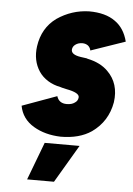

<svg xmlns="http://www.w3.org/2000/svg" viewBox="-52 -552 549 790"><g transform="rotate(5 222.5 -156.5)"><path d="M90 199H201L293 43H149ZM445 -401Q431 -456 392 -483Q352 -512 284 -512Q212 -510 152 -469Q94 -427 83 -350Q75 -291 104 -247Q118 -226 141 -211.5Q164 -197 195 -191Q200 -189 206.5 -188Q213 -187 219 -185Q273 -175 272 -156Q271 -141 258 -133Q246 -124 225 -124Q193 -124 184 -153L41 -101Q51 -47 100 -18Q147 10 212 12Q289 12 339 -22Q404 -68 418 -148Q429 -226 379 -275Q348 -306 295 -317Q291 -319 284 -319.5Q277 -320 266 -322Q226 -328 227 -349Q228 -362 239 -370Q251 -379 268 -379Q281 -379 291 -372Q300 -365 303 -352Z"/></g></svg>

Font: Unageo
Style: ExtraBold-Italic
Weight: 800
Designer: Richard Sepsi
Foundry: Richard Sepsi
Version: Version 2.000